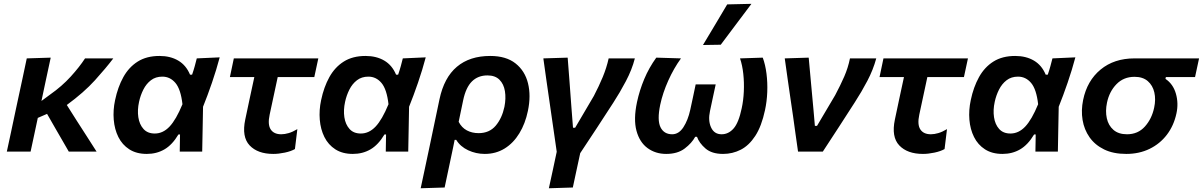

<svg xmlns="http://www.w3.org/2000/svg" viewBox="-20 -810 6428 1026"><path d="M16.5 0Q28 -53.5 39 -104.2Q50 -155 63 -217.5L73.5 -266.5Q88.5 -336.5 100 -389.5Q111.5 -442.5 123 -498L251 -502Q236.5 -435.5 224 -376.5Q211.5 -317.5 201.5 -270.5L247.5 -304.5Q311 -349 358 -400.8Q405 -452.5 434.5 -498H585.5Q546.5 -446.5 487.5 -381.2Q428.5 -316 337 -249L389.5 -166Q414 -128.5 441.5 -85.2Q469 -42 496 0H347.5Q329.5 -31.5 312.2 -61.2Q295 -91 276.5 -123L231.5 -201.5L182 -180Q172 -133 162.8 -89.8Q153.5 -46.5 143.5 0Z M764.5 12.5Q709 12.5 671 -12Q633 -36.5 612.5 -77.8Q592 -119 587.8 -170.2Q583.5 -221.5 595 -275Q609.5 -344.5 639 -397.8Q668.5 -451 716 -481Q763.5 -511 832.5 -511Q890.5 -511 932.5 -486.2Q974.5 -461.5 995.5 -411H1006.5Q1015 -435.5 1020.8 -456.8Q1026.5 -478 1031.5 -498L1154 -503.5Q1136.5 -437.5 1112.8 -368.2Q1089 -299 1065 -239.5Q1064 -179.5 1062.8 -119.5Q1061.5 -59.5 1060.5 0H940.5Q941 -23 941.2 -46.2Q941.5 -69.5 942 -91.5H933.5Q900.5 -36 858.8 -11.8Q817 12.5 764.5 12.5ZM807 -96.5Q851 -96.5 886 -133.5Q921 -170.5 955 -253Q946 -333 917.5 -366.8Q889 -400.5 847.5 -400.5Q811.5 -400.5 786.5 -381.2Q761.5 -362 746 -331.2Q730.5 -300.5 723 -265.5Q713.5 -222 719.2 -183.5Q725 -145 746.8 -120.8Q768.5 -96.5 807 -96.5Z M1440.5 12.5Q1357 12.5 1314 -33Q1271 -78.5 1290.5 -171Q1302.5 -228.5 1314 -282Q1325.5 -335.5 1339 -398H1208.5L1229.5 -498H1681L1659.5 -398H1464Q1453 -347.5 1442.5 -297.8Q1432 -248 1421 -197.5Q1409.5 -144.5 1426.5 -118.5Q1443.5 -92.5 1483 -92.5Q1501.5 -92.5 1522.8 -98.8Q1544 -105 1569 -120L1556 -13.5Q1535 -1.5 1502 5.5Q1469 12.5 1440.5 12.5Z M1865.5 12.5Q1810 12.5 1772 -12Q1734 -36.5 1713.5 -77.8Q1693 -119 1688.8 -170.2Q1684.5 -221.5 1696 -275Q1710.5 -344.5 1740 -397.8Q1769.5 -451 1817 -481Q1864.5 -511 1933.5 -511Q1991.5 -511 2033.5 -486.2Q2075.5 -461.5 2096.5 -411H2107.5Q2116 -435.5 2121.8 -456.8Q2127.5 -478 2132.5 -498L2255 -503.5Q2237.5 -437.5 2213.8 -368.2Q2190 -299 2166 -239.5Q2165 -179.5 2163.8 -119.5Q2162.5 -59.5 2161.5 0H2041.5Q2042 -23 2042.2 -46.2Q2042.5 -69.5 2043 -91.5H2034.5Q2001.5 -36 1959.8 -11.8Q1918 12.5 1865.5 12.5ZM1908 -96.5Q1952 -96.5 1987 -133.5Q2022 -170.5 2056 -253Q2047 -333 2018.5 -366.8Q1990 -400.5 1948.5 -400.5Q1912.5 -400.5 1887.5 -381.2Q1862.5 -362 1847 -331.2Q1831.5 -300.5 1824 -265.5Q1814.5 -222 1820.2 -183.5Q1826 -145 1847.8 -120.8Q1869.5 -96.5 1908 -96.5Z M2228 196Q2239.5 142 2250.8 89.5Q2262 37 2275 -24.5L2328.5 -279.5Q2353 -395.5 2421.5 -453.2Q2490 -511 2599.5 -511Q2684.5 -511 2734.8 -471.2Q2785 -431.5 2801.5 -365Q2818 -298.5 2801 -217.5Q2787 -149.5 2755.2 -97.5Q2723.5 -45.5 2676.8 -16.5Q2630 12.5 2570.5 12.5Q2523.5 12.5 2481.8 -7Q2440 -26.5 2418 -62.5H2409.5L2400.5 -18Q2388.5 38.5 2378 88.2Q2367.5 138 2356 192ZM2537.5 -98.5Q2595 -98.5 2628.8 -138.2Q2662.5 -178 2675.5 -239Q2684.5 -284.5 2678.2 -322.8Q2672 -361 2649 -384Q2626 -407 2585 -407Q2534.5 -407 2502 -375Q2469.5 -343 2455 -274L2431 -159Q2447 -128 2474.8 -113.2Q2502.5 -98.5 2537.5 -98.5Z M2913 196Q2923.5 147.5 2934 99.5Q2944.5 51.5 2955 1Q2948 -47 2941.2 -94.8Q2934.5 -142.5 2927.5 -189.5L2915 -276.5Q2907 -331.5 2899 -387.2Q2891 -443 2883.5 -498L3013.5 -502Q3018 -442.5 3023.5 -372.2Q3029 -302 3033.5 -237L3042 -127.5H3053.5Q3079 -170.5 3103.8 -213Q3128.5 -255.5 3153.5 -297.5Q3180.5 -349 3201 -398.5Q3221.5 -448 3232.5 -498H3372.5Q3357 -437.5 3324.5 -376Q3292 -314.5 3257.5 -261.5Q3214 -193.5 3169.2 -125.8Q3124.5 -58 3080.5 8.5Q3070 56.5 3060.5 101Q3051 145.5 3041 192Z M3540 12.5Q3483 12.5 3440.5 -18.5Q3398 -49.5 3381.2 -111Q3364.5 -172.5 3384 -264.5Q3397.5 -327.5 3422.8 -387.8Q3448 -448 3487 -502L3619 -498Q3580.5 -445 3551 -379.2Q3521.5 -313.5 3508 -250Q3491 -168 3509.5 -130.2Q3528 -92.5 3572 -92.5Q3607.5 -92.5 3632 -130.2Q3656.5 -168 3668.5 -223Q3676 -257.5 3683.5 -292.5Q3691 -327.5 3697.5 -359H3804.5Q3797.5 -326.5 3789.5 -289.5Q3781.5 -252.5 3774 -216.5Q3763 -165.5 3779.8 -129Q3796.5 -92.5 3836 -92.5Q3873 -92.5 3900.2 -123.5Q3927.5 -154.5 3943.5 -231.5Q3952.5 -272.5 3954.8 -320.8Q3957 -369 3952 -415.2Q3947 -461.5 3934.5 -498L4056 -502Q4070 -464 4076 -416Q4082 -368 4080 -317.8Q4078 -267.5 4068 -221.5Q4049.5 -135 4016 -83.8Q3982.5 -32.5 3938.5 -10Q3894.5 12.5 3844 12.5Q3783.5 12.5 3750 -16.5Q3716.5 -45.5 3704.5 -79H3695Q3677 -45.5 3639 -16.5Q3601 12.5 3540 12.5ZM3736.5 -569.5Q3769.5 -624.5 3801.8 -678.5Q3834 -732.5 3866 -786.5L3995.5 -789.5Q3953.5 -733.5 3912.5 -679Q3871.5 -624.5 3831.5 -571Z M4244.5 0Q4238 -46 4231 -94.8Q4224 -143.5 4218 -188.5L4205 -277Q4197 -332 4189 -387.8Q4181 -443.5 4173.5 -498L4301.5 -502Q4307 -441.5 4314 -365Q4321 -288.5 4327.5 -218.5L4334.5 -137.5H4346L4443 -301.5Q4471 -354 4491.5 -401Q4512 -448 4522 -498H4662.5Q4646 -437 4615 -378Q4584 -319 4548 -263.5Q4505 -196.5 4462 -130.2Q4419 -64 4377 0Z M4912 12.5Q4828.5 12.5 4785.5 -33Q4742.5 -78.5 4762 -171Q4774 -228.5 4785.5 -282Q4797 -335.5 4810.5 -398H4680L4701 -498H5152.5L5131 -398H4935.5Q4924.5 -347.5 4914 -297.8Q4903.5 -248 4892.5 -197.5Q4881 -144.5 4898 -118.5Q4915 -92.5 4954.5 -92.5Q4973 -92.5 4994.2 -98.8Q5015.5 -105 5040.5 -120L5027.5 -13.5Q5006.5 -1.5 4973.5 5.5Q4940.5 12.5 4912 12.5Z M5337 12.5Q5281.5 12.5 5243.5 -12Q5205.5 -36.5 5185 -77.8Q5164.5 -119 5160.2 -170.2Q5156 -221.5 5167.5 -275Q5182 -344.5 5211.5 -397.8Q5241 -451 5288.5 -481Q5336 -511 5405 -511Q5463 -511 5505 -486.2Q5547 -461.5 5568 -411H5579Q5587.5 -435.5 5593.2 -456.8Q5599 -478 5604 -498L5726.5 -503.5Q5709 -437.5 5685.2 -368.2Q5661.5 -299 5637.5 -239.5Q5636.5 -179.5 5635.2 -119.5Q5634 -59.5 5633 0H5513Q5513.5 -23 5513.8 -46.2Q5514 -69.5 5514.5 -91.5H5506Q5473 -36 5431.2 -11.8Q5389.5 12.5 5337 12.5ZM5379.5 -96.5Q5423.5 -96.5 5458.5 -133.5Q5493.5 -170.5 5527.5 -253Q5518.5 -333 5490 -366.8Q5461.5 -400.5 5420 -400.5Q5384 -400.5 5359 -381.2Q5334 -362 5318.5 -331.2Q5303 -300.5 5295.5 -265.5Q5286 -222 5291.8 -183.5Q5297.5 -145 5319.2 -120.8Q5341 -96.5 5379.5 -96.5Z M5998.5 12.5Q5929 12.5 5880 -11.5Q5831 -35.5 5802.2 -76.5Q5773.5 -117.5 5765 -169Q5756.5 -220.5 5768 -276Q5789 -378.5 5861.2 -438.2Q5933.5 -498 6042.5 -498H6387.5L6366 -398H6210L6208 -388.5Q6249 -361 6263.8 -309.2Q6278.5 -257.5 6266.5 -203.5Q6252.5 -138.5 6215.5 -90Q6178.5 -41.5 6123 -14.5Q6067.5 12.5 5998.5 12.5ZM6002.5 -92.5Q6061 -92.5 6098 -133.8Q6135 -175 6147.5 -234.5Q6157 -278.5 6148.5 -316Q6140 -353.5 6113.5 -376.5Q6087 -399.5 6042.5 -399.5Q5984.5 -399.5 5946.2 -360.2Q5908 -321 5895.5 -261.5Q5886 -216.5 5894.5 -178Q5903 -139.5 5930 -116Q5957 -92.5 6002.5 -92.5Z"/></svg>

Font: Commissioner SemiBold
Style: Italic
Weight: 600
Italic angle: -12°
Designer: Kostas Bartsokas
Foundry: Kostas Bartsokas
Version: Version 1.000; ttfautohint (v1.8.3)